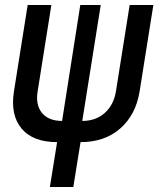

<svg xmlns="http://www.w3.org/2000/svg" viewBox="-20 -570 640 770"><path d="M180 180 209 0Q112 0 66.5 -54.5Q21 -109 36 -204L91 -550H186L131 -204Q122 -149 148.5 -117Q175 -85 229 -85L302 -550H384L310 -85Q364 -85 400 -117Q436 -149 445 -204L500 -550H595L540 -204Q525 -110 462.5 -55Q400 0 303 0L274 180Z"/></svg>

Font: NKDuy Mono SemiBold
Style: Italic
Weight: 600
Italic angle: -9°
Monospace: yes
Designer: NKDuy
Foundry: NKDuy
Version: Version 2.251; ttfautohint (v1.8.4.7-5d5b)